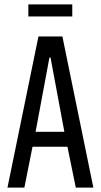

<svg xmlns="http://www.w3.org/2000/svg" viewBox="-20 -854 458 874"><path d="M14 0 155 -688H264L405 0H325L287 -186H128L91 0ZM142 -254H273L210 -592H205ZM109 -779V-834H309V-779Z"/></svg>

Font: Saira ExtraCondensed Medium
Style: Regular
Weight: 500
Width: 2
Designer: Hector Gatti with collaboration of the Omnibus-Type team
Foundry: Omnibus-Type
Version: Version 1.101